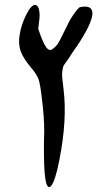

<svg xmlns="http://www.w3.org/2000/svg" viewBox="-20 -752 451 773"><path d="M158 -225Q158 -280 149 -353Q142 -414 135 -433.5Q128 -453 104 -481Q73 -518 63 -546.5Q53 -575 59 -611Q65 -652 86 -693.5Q107 -735 123 -732Q133 -729 136.5 -715.5Q140 -702 139.5 -689Q139 -676 136.5 -658Q134 -640 134 -636Q150 -587 163.5 -565.5Q177 -544 191 -554Q205 -564 213 -576Q221 -588 238 -624Q250 -649 257 -662.5Q264 -676 276.5 -694.5Q289 -713 301 -723Q408 -745 291 -568Q284 -558 272 -541Q260 -523 258 -519Q254 -513 245.5 -501.5Q237 -490 235.5 -486.5Q234 -483 231.5 -470Q229 -457 230.5 -439.5Q232 -422 236 -391Q251 -270 219 -108Q197 3 177 1Q152 -1 158 -225Z"/></svg>

Font: Noam
Style: Regular
Weight: 400
Version: Version 1.1